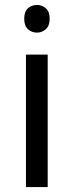

<svg xmlns="http://www.w3.org/2000/svg" viewBox="-20 -757 298 777"><path d="M173 -536V0H85V-536ZM130 -737Q150 -737 165.5 -723.5Q181 -710 181 -681Q181 -653 165.5 -639Q150 -625 130 -625Q108 -625 93 -639Q78 -653 78 -681Q78 -710 93 -723.5Q108 -737 130 -737Z"/></svg>

Font: Noto Sans Bamum
Style: Regular
Weight: 400
Designer: Monotype Design Team
Foundry: Monotype Imaging Inc.
Version: Version 2.001